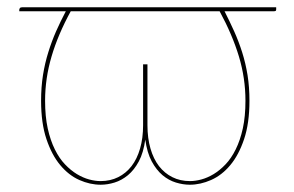

<svg xmlns="http://www.w3.org/2000/svg" viewBox="-20 -500 808 528"><path d="M739.5 -480V-474Q739.5 -471 738 -470Q736.5 -469 732 -469H597.5Q611.5 -441.5 624 -413.8Q636.5 -386 646 -356Q655.5 -326 660.8 -293.2Q666 -260.5 666 -223Q666 -161 651.2 -117.2Q636.5 -73.5 613.2 -45.8Q590 -18 560.5 -5Q531 8 502 8Q483.5 8 463.8 2Q444 -4 427 -18.2Q410 -32.5 397.2 -56.2Q384.5 -80 379.5 -116Q374.5 -80 361.8 -56.2Q349 -32.5 331.8 -18.2Q314.5 -4 295 2Q275.5 8 257 8Q227.5 8 198.2 -5Q169 -18 145.8 -45.8Q122.5 -73.5 107.8 -117.2Q93 -161 93 -223Q93 -260.5 98.2 -293.5Q103.5 -326.5 112.8 -356.2Q122 -386 134.2 -413.8Q146.5 -441.5 161 -469H33V-473Q33 -475.5 34.8 -477.8Q36.5 -480 41 -480ZM385.5 -323V-155.5Q385.5 -120 393.8 -91.5Q402 -63 417.2 -43.2Q432.5 -23.5 454 -12.8Q475.5 -2 502.5 -2Q517 -2 533.8 -6.5Q550.5 -11 567.5 -21.2Q584.5 -31.5 600.2 -48Q616 -64.5 628.2 -89.2Q640.5 -114 647.8 -147Q655 -180 655 -223Q655 -285 637 -344.8Q619 -404.5 584 -469H174.5Q139.5 -405 121.8 -344.8Q104 -284.5 104 -223Q104 -180 111.2 -147Q118.5 -114 130.8 -89.2Q143 -64.5 158.8 -48Q174.5 -31.5 191.5 -21.2Q208.5 -11 225.2 -6.5Q242 -2 256.5 -2Q283.5 -2 305 -12.8Q326.5 -23.5 341.8 -43.2Q357 -63 365.2 -91.5Q373.5 -120 373.5 -155.5V-323Z"/></svg>

Font: Lato Hairline
Style: Regular
Weight: 100
Designer: Lukasz Dziedzic
Foundry: tyPoland Lukasz Dziedzic
Version: Version 2.007; 2014-02-27